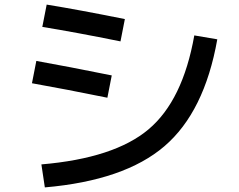

<svg xmlns="http://www.w3.org/2000/svg" viewBox="-20 -780 1040 835"><path d="M825 -626 925 -609Q869 -293 695 -144Q521 5 175 35L160 -65Q477 -92 626 -217.5Q775 -343 825 -626ZM138 -515Q273 -491 466 -452L447 -355Q265 -392 119 -418ZM183 -760Q325 -737 523 -697L504 -600Q306 -640 164 -663Z"/></svg>

Font: Mplus 1p Medium
Style: Regular
Weight: 500
Version: Version 1.061